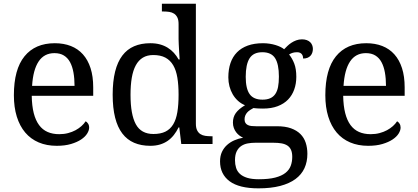

<svg xmlns="http://www.w3.org/2000/svg" viewBox="-20 -780 2262 1040"><path d="M274.9 -492.2Q219.2 -492.2 189.2 -447Q159.2 -401.9 153.8 -314.9H383.8Q383.8 -354.5 377.9 -387.2Q372.1 -419.9 359.4 -443.4Q346.7 -466.8 325.9 -479.5Q305.2 -492.2 274.9 -492.2ZM287.1 9.8Q232.9 9.8 189.7 -8.5Q146.5 -26.9 116.7 -62Q86.9 -97.2 71 -148.2Q55.2 -199.2 55.2 -264.2Q55.2 -404.3 112.8 -475.1Q170.4 -545.9 276.9 -545.9Q325.2 -545.9 363.8 -530.8Q402.3 -515.6 429.2 -485.6Q456.1 -455.6 470.5 -410.9Q484.9 -366.2 484.9 -307.1V-261.2H151.9Q152.8 -206.5 162.8 -167.2Q172.9 -127.9 191.7 -102.5Q210.4 -77.1 237.8 -65.2Q265.1 -53.2 300.8 -53.2Q326.7 -53.2 348.9 -59.1Q371.1 -64.9 389.2 -74.7Q407.2 -84.5 421.1 -96.9Q435.1 -109.4 443.8 -123Q450.7 -120.1 456.8 -110.8Q462.9 -101.6 462.9 -88.9Q462.9 -73.7 452.1 -56.4Q441.4 -39.1 419.4 -24.4Q397.5 -9.8 364.5 0Q331.5 9.8 287.1 9.8Z M1041 -109.9Q1041 -87.9 1047.6 -74.5Q1054.2 -61 1065.4 -53.7Q1076.7 -46.4 1091.6 -44.2Q1106.4 -42 1123 -42H1131.3V0H961.9L951.2 -89.8H947.3Q936 -66.9 921.6 -48.6Q907.2 -30.3 888.7 -17.3Q870.1 -4.4 846.7 2.7Q823.2 9.8 793.9 9.8Q744.6 9.8 706.5 -6.6Q668.5 -22.9 642.6 -56.9Q616.7 -90.8 603.5 -143.1Q590.3 -195.3 590.3 -267.1Q590.3 -339.4 603.5 -392.1Q616.7 -444.8 642.6 -479Q668.5 -513.2 706.5 -529.5Q744.6 -545.9 793.9 -545.9Q822.8 -545.9 846.2 -539.6Q869.6 -533.2 888.4 -521.5Q907.2 -509.8 921.9 -493.7Q936.5 -477.5 947.3 -458H953.1Q951.7 -482.4 950.2 -503.9Q949.2 -522.5 948.2 -540.8Q947.3 -559.1 947.3 -567.9V-649.9Q947.3 -671.9 940.7 -685.3Q934.1 -698.7 922.9 -706.1Q911.6 -713.4 896.7 -715.6Q881.8 -717.8 865.2 -717.8H856.9V-759.8H1041ZM811 -54.2Q850.1 -54.2 876.2 -67.1Q902.3 -80.1 918.2 -106.4Q934.1 -132.8 940.7 -172.9Q947.3 -212.9 947.3 -267.1Q947.3 -319.3 940.7 -359.4Q934.1 -399.4 918.2 -426.5Q902.3 -453.6 876 -467.8Q849.6 -481.9 810.1 -481.9Q777.3 -481.9 753.9 -467.8Q730.5 -453.6 715.6 -426.3Q700.7 -398.9 693.8 -358.6Q687 -318.4 687 -266.1Q687 -159.7 715.8 -106.9Q744.6 -54.2 811 -54.2Z M1674.8 -515.1Q1674.8 -504.4 1671.6 -494.9Q1668.5 -485.4 1662.1 -478.3Q1655.8 -471.2 1645.8 -467Q1635.7 -462.9 1622.1 -462.9Q1622.1 -468.8 1620.6 -474.6Q1619.1 -480.5 1615.5 -485.6Q1611.8 -490.7 1605.5 -493.9Q1599.1 -497.1 1588.9 -497.1Q1576.2 -497.1 1565.9 -494.1Q1555.7 -491.2 1545.9 -484.9Q1563 -463.9 1574 -435.3Q1585 -406.7 1585 -363.8Q1585 -326.7 1573.7 -295.2Q1562.5 -263.7 1540.3 -240.7Q1518.1 -217.8 1484.1 -204.8Q1450.2 -191.9 1404.8 -191.9Q1398.9 -191.9 1391.6 -192.1Q1384.3 -192.4 1377 -192.6Q1369.6 -192.9 1363.3 -193.6Q1356.9 -194.3 1353 -194.8Q1343.3 -189.9 1334.5 -184.1Q1325.7 -178.2 1319.1 -170.9Q1312.5 -163.6 1308.6 -154.3Q1304.7 -145 1304.7 -133.8Q1304.7 -121.6 1309.3 -114.3Q1314 -106.9 1322.3 -102.8Q1330.6 -98.6 1342 -97.4Q1353.5 -96.2 1366.7 -96.2H1480Q1524.9 -96.2 1556.2 -85Q1587.4 -73.7 1607.2 -54Q1627 -34.2 1636 -6.6Q1645 21 1645 53.2Q1645 96.2 1629.2 130.9Q1613.3 165.5 1580.6 189.7Q1547.9 213.9 1497.8 227.1Q1447.8 240.2 1379.9 240.2Q1275.4 240.2 1223.6 201.7Q1171.9 163.1 1171.9 94.2Q1171.9 64.9 1182.1 43Q1192.4 21 1209.7 5.4Q1227.1 -10.3 1249.5 -20Q1272 -29.8 1296.9 -34.2Q1286.6 -38.6 1276.9 -45.9Q1267.1 -53.2 1259.3 -63.5Q1251.5 -73.7 1246.6 -86.9Q1241.7 -100.1 1241.7 -116.2Q1241.7 -146 1257.3 -167.7Q1272.9 -189.5 1307.1 -210Q1285.6 -218.8 1268.8 -234.1Q1252 -249.5 1240.5 -269.3Q1229 -289.1 1222.9 -312.5Q1216.8 -335.9 1216.8 -360.8Q1216.8 -404.3 1228.5 -438.5Q1240.2 -472.7 1263.7 -496.6Q1287.1 -520.5 1322.3 -533.2Q1357.4 -545.9 1404.8 -545.9Q1422.9 -545.9 1440.4 -543.2Q1458 -540.5 1472.9 -535.9Q1487.8 -531.2 1499.8 -525.4Q1511.7 -519.5 1519 -513.2Q1526.4 -521 1536.1 -530.5Q1545.9 -540 1558.1 -548.1Q1570.3 -556.2 1584.7 -561.5Q1599.1 -566.9 1615.7 -566.9Q1630.9 -566.9 1641.8 -562.7Q1652.8 -558.6 1660.2 -551.5Q1667.5 -544.4 1671.1 -534.9Q1674.8 -525.4 1674.8 -515.1ZM1252.9 87.9Q1252.9 109.9 1258.8 128.9Q1264.6 147.9 1279.3 161.6Q1293.9 175.3 1318.8 183.1Q1343.8 190.9 1381.8 190.9Q1435.5 190.9 1470.5 181.9Q1505.4 172.9 1525.9 156.7Q1546.4 140.6 1554.7 118.4Q1563 96.2 1563 69.8Q1563 46.9 1556.4 32Q1549.8 17.1 1536.9 8.5Q1523.9 0 1504.9 -3.4Q1485.8 -6.8 1460.9 -6.8H1362.8Q1341.8 -6.8 1322 -3.2Q1302.2 0.5 1286.9 10.7Q1271.5 21 1262.2 39.6Q1252.9 58.1 1252.9 87.9ZM1311 -363.8Q1311 -299.8 1332.3 -270Q1353.5 -240.2 1401.9 -240.2Q1426.3 -240.2 1443.1 -247.6Q1460 -254.9 1470.7 -270Q1481.4 -285.2 1486.1 -308.8Q1490.7 -332.5 1490.7 -365.2Q1490.7 -432.6 1470.2 -464.8Q1449.7 -497.1 1400.9 -497.1Q1352.5 -497.1 1331.8 -464.1Q1311 -431.2 1311 -363.8Z M1961.9 -492.2Q1906.2 -492.2 1876.2 -447Q1846.2 -401.9 1840.8 -314.9H2070.8Q2070.8 -354.5 2064.9 -387.2Q2059.1 -419.9 2046.4 -443.4Q2033.7 -466.8 2012.9 -479.5Q1992.2 -492.2 1961.9 -492.2ZM1974.1 9.8Q1919.9 9.8 1876.7 -8.5Q1833.5 -26.9 1803.7 -62Q1773.9 -97.2 1758.1 -148.2Q1742.2 -199.2 1742.2 -264.2Q1742.2 -404.3 1799.8 -475.1Q1857.4 -545.9 1963.9 -545.9Q2012.2 -545.9 2050.8 -530.8Q2089.4 -515.6 2116.2 -485.6Q2143.1 -455.6 2157.5 -410.9Q2171.9 -366.2 2171.9 -307.1V-261.2H1838.9Q1839.8 -206.5 1849.9 -167.2Q1859.9 -127.9 1878.7 -102.5Q1897.5 -77.1 1924.8 -65.2Q1952.1 -53.2 1987.8 -53.2Q2013.7 -53.2 2035.9 -59.1Q2058.1 -64.9 2076.2 -74.7Q2094.2 -84.5 2108.2 -96.9Q2122.1 -109.4 2130.9 -123Q2137.7 -120.1 2143.8 -110.8Q2149.9 -101.6 2149.9 -88.9Q2149.9 -73.7 2139.2 -56.4Q2128.4 -39.1 2106.4 -24.4Q2084.5 -9.8 2051.5 0Q2018.6 9.8 1974.1 9.8Z"/></svg>

Font: Droid Serif
Style: Regular
Weight: 400
Designer: Monotype Design team
Foundry: Monotype Imaging Inc.
Version: Version 1.03